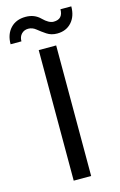

<svg xmlns="http://www.w3.org/2000/svg" viewBox="-182 -954 629 1010"><g transform="rotate(-15 133.0 -449.0)"><path d="M88 0H183V-711H88ZM-47 -779H12C12 -795.7 16.8 -809 26.5 -819C36.2 -829 48.5 -834 63.5 -834C78.5 -834 92.5 -828.7 105.5 -818C118.5 -807.3 133 -796.7 149 -786C165 -775.3 183.7 -770 205 -770C237.7 -770 263.8 -780.8 283.5 -802.5C303.2 -824.2 313 -853 313 -889H254C254 -853 237 -835 203 -835C185.7 -835 166.5 -845.5 145.5 -866.5C124.5 -887.5 98 -898 66 -898C31.3 -898 3.8 -887.2 -16.5 -865.5C-36.8 -843.8 -47 -815 -47 -779Z"/></g></svg>

Font: Telex Regular
Style: Regular
Weight: 400
Designer: Andres Torresi
Foundry: Andres Torresi
Version: Version 1.001